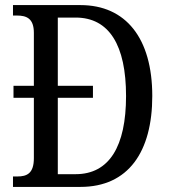

<svg xmlns="http://www.w3.org/2000/svg" viewBox="-20 -734 667 754"><path d="M31 0H296C484 0 578 -138 578 -357C578 -584 474 -714 296 -714H31V-673H46C84 -673 113 -662 113 -605V-397H33V-350H113V-113C113 -53 86 -41 48 -41H31ZM277 -50H207V-350H345V-397H207V-665H277C409 -665 475 -556 475 -357C475 -159 409 -50 277 -50Z"/></svg>

Font: Noto Serif Tamil Condensed
Style: Italic
Weight: 400
Width: 3
Italic angle: -12°
Designer: Indian Type Foundry, Tom Grace, and the Monotype Design Team
Foundry: Monotype Imaging Inc.
Version: Version 2.003